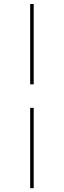

<svg xmlns="http://www.w3.org/2000/svg" viewBox="-20 -728 326 980"><path d="M152 -297.5H134V-707.5H152ZM152 232.5H134V-177.5H152Z"/></svg>

Font: Anek Latin Expanded Thin
Style: Regular
Weight: 250
Width: 7
Designer: Yesha Goshar
Foundry: Ek Type
Version: Version 1.003